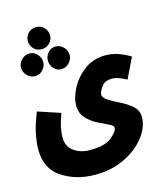

<svg xmlns="http://www.w3.org/2000/svg" viewBox="-143 -897 1077 1236"><g transform="rotate(-15 396.0 -278.5)"><path d="M288 -712Q288 -743 266.5 -765Q245 -787 214 -787Q182 -787 161 -765Q140 -743 140 -712Q140 -683 161 -661.5Q182 -640 214 -640Q245 -640 266.5 -661.5Q288 -683 288 -712ZM201 -559Q201 -588 179.5 -611Q158 -634 129 -634Q98 -634 75.5 -611Q53 -588 53 -559Q53 -529 75.5 -506Q98 -483 129 -483Q158 -483 179.5 -506Q201 -529 201 -559ZM377 -559Q377 -588 355 -611Q333 -634 302 -634Q272 -634 252 -611Q232 -588 232 -559Q232 -529 252 -506Q272 -483 302 -483Q333 -483 355 -506Q377 -529 377 -559ZM336 230Q450 230 537 187Q624 144 673.5 79Q723 14 723 -52Q723 -96 690.5 -125Q658 -154 615 -175Q572 -196 539.5 -216Q507 -236 507 -261Q507 -275 529 -307.5Q551 -340 600 -340Q623 -340 648.5 -330Q674 -320 696 -308L762 -444Q730 -464 687.5 -480Q645 -496 599 -496Q515 -496 455.5 -450.5Q396 -405 364.5 -344Q333 -283 333 -235Q333 -181 363.5 -147.5Q394 -114 434.5 -93.5Q475 -73 505.5 -59Q536 -45 536 -31Q536 -6 491 31Q446 68 348 68Q283 68 239 36Q195 4 195 -56Q195 -83 201.5 -118Q208 -153 229 -211L79 -261Q44 -173 34 -117Q24 -61 24 -23Q24 108 118.5 169Q213 230 336 230Z"/></g></svg>

Font: Noto Sans Arabic Condensed Black
Style: Regular
Weight: 900
Width: 3
Designer: Nadine Chahine
Foundry: Monotype Imaging Inc.
Version: 1.001